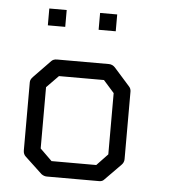

<svg xmlns="http://www.w3.org/2000/svg" viewBox="-47 -702 634 693"><g transform="rotate(5 270.0 -355.5)"><path d="M117 -374V-152L160 -110H322L362 -152V-374L323 -418H160ZM67 -407 128 -470Q135 -477 148 -477H336Q348 -477 358 -467L414 -404Q422 -396 422 -385V-140Q422 -128 413 -119L355 -60Q349 -53 337.5 -53H334H148Q137.5 -53 128 -60L66 -118Q57 -126 57 -140V-387Q57 -397 67 -407ZM104 -658H167V-597H104ZM288 -658H350V-597H288Z"/></g></svg>

Font: 3270 Nerd Font Mono
Style: Regular
Weight: 400
Monospace: yes
Version: Version 3.0.1;Nerd Fonts 3.0.0